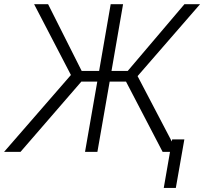

<svg xmlns="http://www.w3.org/2000/svg" viewBox="-62 -731 983 924"><path d="M0 0ZM544.4 -338.4H465.8L406.7 0H347.2L406.2 -338.4H329.6L36.6 0H-42.5L279.3 -370.1L102.1 -710.9H169.4L331.1 -389.6H415L470.7 -710.9H530.3L474.6 -389.6H552.7L825.7 -710.9H900.9L600.1 -364.7L791 0H720.7ZM784.2 173.3H726.1L766.6 -60.1H825.2Z"/></svg>

Font: Roboto Light
Style: Italic
Weight: 300
Italic angle: -12°
Designer: Google
Version: Version 2.134; 2016; ttfautohint (v1.6)